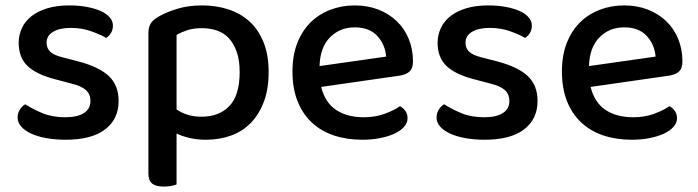

<svg xmlns="http://www.w3.org/2000/svg" viewBox="-20 -502 2578 709"><path d="M418 -129Q418 -62 368 -24Q318 14 223 14Q184 14 151 8Q118 2 94.5 -9Q71 -20 58 -35Q45 -50 45 -68Q45 -83 52.5 -96Q60 -109 73 -117Q101 -99 137 -84Q173 -69 221 -69Q266 -69 290 -84.5Q314 -100 314 -129Q314 -154 297.5 -169Q281 -184 249 -192L181 -210Q113 -228 81 -259Q49 -290 49 -344Q49 -373 61 -398.5Q73 -424 96.5 -442.5Q120 -461 155 -471.5Q190 -482 235 -482Q271 -482 300.5 -476.5Q330 -471 351.5 -461.5Q373 -452 385 -438Q397 -424 397 -408Q397 -392 390 -380.5Q383 -369 372 -362Q354 -373 318.5 -386Q283 -399 242 -399Q200 -399 176 -384.5Q152 -370 152 -344Q152 -324 165.5 -311Q179 -298 212 -290L270 -275Q346 -255 382 -221Q418 -187 418 -129Z M740 14Q708 14 680 7.5Q652 1 632 -9V179Q625 182 612.5 184.5Q600 187 585 187Q556 187 542 176Q528 165 528 138V-379Q528 -401 536 -414.5Q544 -428 566 -441Q594 -457 634.5 -469.5Q675 -482 726 -482Q778 -482 823 -467.5Q868 -453 901 -423Q934 -393 953 -346.5Q972 -300 972 -236Q972 -173 954.5 -126.5Q937 -80 906.5 -48.5Q876 -17 833.5 -1.5Q791 14 740 14ZM724 -71Q789 -71 827 -110.5Q865 -150 865 -236Q865 -280 854 -311Q843 -342 824.5 -361.5Q806 -381 780.5 -389.5Q755 -398 726 -398Q694 -398 671.5 -390.5Q649 -383 632 -373V-98Q649 -86 672 -78.5Q695 -71 724 -71Z M1166 -181Q1180 -124 1220.5 -96.5Q1261 -69 1324 -69Q1366 -69 1401 -82Q1436 -95 1457 -110Q1485 -94 1485 -65Q1485 -48 1472 -33.5Q1459 -19 1436.5 -8.5Q1414 2 1383.5 8Q1353 14 1318 14Q1260 14 1212.5 -2Q1165 -18 1131 -50Q1097 -82 1078.5 -129Q1060 -176 1060 -238Q1060 -298 1078 -343.5Q1096 -389 1127 -419.5Q1158 -450 1200 -466Q1242 -482 1290 -482Q1338 -482 1377.5 -466.5Q1417 -451 1445.5 -423.5Q1474 -396 1489.5 -358Q1505 -320 1505 -275Q1505 -250 1493 -238.5Q1481 -227 1458 -223ZM1290 -401Q1235 -401 1198.5 -364Q1162 -327 1160 -258L1406 -293Q1402 -338 1373 -369.5Q1344 -401 1290 -401Z M1965 -129Q1965 -62 1915 -24Q1865 14 1770 14Q1731 14 1698 8Q1665 2 1641.5 -9Q1618 -20 1605 -35Q1592 -50 1592 -68Q1592 -83 1599.5 -96Q1607 -109 1620 -117Q1648 -99 1684 -84Q1720 -69 1768 -69Q1813 -69 1837 -84.5Q1861 -100 1861 -129Q1861 -154 1844.5 -169Q1828 -184 1796 -192L1728 -210Q1660 -228 1628 -259Q1596 -290 1596 -344Q1596 -373 1608 -398.5Q1620 -424 1643.5 -442.5Q1667 -461 1702 -471.5Q1737 -482 1782 -482Q1818 -482 1847.5 -476.5Q1877 -471 1898.5 -461.5Q1920 -452 1932 -438Q1944 -424 1944 -408Q1944 -392 1937 -380.5Q1930 -369 1919 -362Q1901 -373 1865.5 -386Q1830 -399 1789 -399Q1747 -399 1723 -384.5Q1699 -370 1699 -344Q1699 -324 1712.5 -311Q1726 -298 1759 -290L1817 -275Q1893 -255 1929 -221Q1965 -187 1965 -129Z M2161 -181Q2175 -124 2215.5 -96.5Q2256 -69 2319 -69Q2361 -69 2396 -82Q2431 -95 2452 -110Q2480 -94 2480 -65Q2480 -48 2467 -33.5Q2454 -19 2431.5 -8.5Q2409 2 2378.5 8Q2348 14 2313 14Q2255 14 2207.5 -2Q2160 -18 2126 -50Q2092 -82 2073.5 -129Q2055 -176 2055 -238Q2055 -298 2073 -343.5Q2091 -389 2122 -419.5Q2153 -450 2195 -466Q2237 -482 2285 -482Q2333 -482 2372.5 -466.5Q2412 -451 2440.5 -423.5Q2469 -396 2484.5 -358Q2500 -320 2500 -275Q2500 -250 2488 -238.5Q2476 -227 2453 -223ZM2285 -401Q2230 -401 2193.5 -364Q2157 -327 2155 -258L2401 -293Q2397 -338 2368 -369.5Q2339 -401 2285 -401Z"/></svg>

Font: Baloo Thambi 2 Medium
Style: Regular
Weight: 500
Designer: Aadarsh Rajan and Ek Type
Foundry: Ek Type
Version: Version 1.640;hotconv 1.0.111;makeotfexe 2.5.65597; ttfautoh